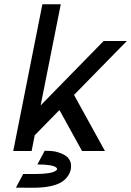

<svg xmlns="http://www.w3.org/2000/svg" viewBox="-20 -718 623 913"><path d="M479 0H370.1L262.7 -194.8L145 -74.7L130.4 0H43L181.6 -697.8H269L173.3 -216.8L472.7 -522.9H583L332 -266.6ZM135.7 174.8 55.7 174.3 90.3 109.4H148.4Q221.7 109.4 245.1 94.2Q250.5 90.8 251.5 86.9V85.9Q251.5 82 248 79.1Q231 64 157.7 64L192.4 -1Q225.6 -1 240.7 2.2Q255.9 5.4 271.5 11.7Q295.4 21.5 305.7 35.2Q315.9 48.8 317.4 62.5Q317.9 68.4 317.9 73.7Q317.9 81.1 316.9 86.9Q311 116.2 285.2 138.7Q243.2 174.8 135.7 174.8Z"/></svg>

Font: Qaz
Style: Italic
Weight: 400
Italic angle: -11.25°
Designer: GGBotNet
Foundry: f0n7
Version: 0.70